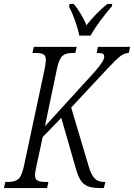

<svg xmlns="http://www.w3.org/2000/svg" viewBox="-40 -951 678 971"><path d="M-20 0 -13 -31H3Q34 -31 52 -45Q70 -59 81 -111L186 -603Q189 -620 190.5 -630Q192 -640 192 -648Q192 -670 179 -676.5Q166 -683 141 -683H124L131 -714H348L341 -683H325Q294 -683 276.5 -669Q259 -655 248 -603L187 -312L438 -587Q465 -618 476 -635.5Q487 -653 487 -665Q487 -676 479.5 -679.5Q472 -683 449 -683L455 -714H618L611 -683Q588 -683 565.5 -664.5Q543 -646 499 -599L320 -407L410 -105Q421 -68 438 -49.5Q455 -31 486 -31H493L485 0H465Q424 0 401 -10.5Q378 -21 365 -44Q352 -67 342 -104L270 -355L176 -258L144 -110Q141 -97 139 -85.5Q137 -74 137 -66Q137 -44 150.5 -37.5Q164 -31 189 -31H205L198 0ZM361 -771Q354 -807 339.5 -847Q325 -887 309 -918L312 -931H333Q351 -910 369 -880Q387 -850 397 -823Q418 -850 446.5 -879.5Q475 -909 503 -931H528L525 -918Q496 -885 467 -846Q438 -807 418 -771Z"/></svg>

Font: Noto Serif ExtraCondensed Light
Style: Italic
Weight: 300
Width: 2
Italic angle: -12°
Designer: Monotype Design Team
Foundry: Monotype Imaging Inc.
Version: Version 2.014; ttfautohint (v1.8.4.7-5d5b)